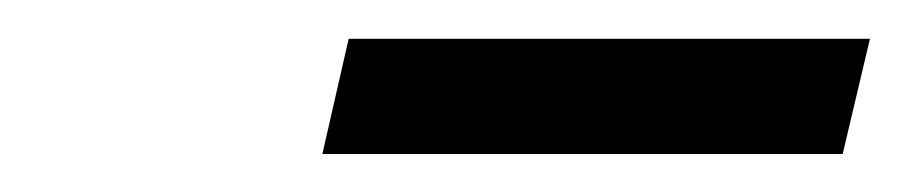

<svg xmlns="http://www.w3.org/2000/svg" viewBox="-20 -652 473 100"><path d="M147.9 -571.8 161.6 -631.8H433.1L418.9 -571.8Z"/></svg>

Font: HK Grotesk SmBold Legacy Italic
Style: Regular
Weight: 600
Italic angle: -13°
Designer: Alfredo Marco Pradil
Foundry: Hanken Design Co.
Version: Version 2.022;PS 002.022;hotconv 1.0.88;makeotf.lib2.5.64775